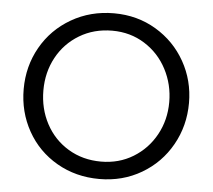

<svg xmlns="http://www.w3.org/2000/svg" viewBox="-52 -776 937 846"><g transform="rotate(5 416.5 -352.5)"><path d="M782 -354Q782 -453 735 -536.5Q688 -620 605 -669.5Q522 -719 419 -719Q315 -719 230.5 -670Q146 -621 98.5 -537Q51 -453 51 -352Q51 -251 98 -167Q145 -83 229 -34.5Q313 14 417 14Q520 14 603.5 -35Q687 -84 734.5 -168.5Q782 -253 782 -354ZM695 -350Q695 -271 659 -205.5Q623 -140 560 -101.5Q497 -63 418 -63Q337 -63 273 -101.5Q209 -140 173.5 -206.5Q138 -273 138 -354Q138 -434 173.5 -499.5Q209 -565 273 -603.5Q337 -642 418 -642Q498 -642 561.5 -602Q625 -562 660 -495Q695 -428 695 -350Z"/></g></svg>

Font: Geom Light
Style: Regular
Weight: 300
Version: Version 1.102